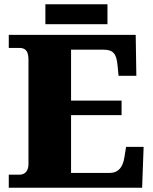

<svg xmlns="http://www.w3.org/2000/svg" viewBox="-20 -877 715 897"><path d="M482 -764V-857H192V-764ZM644 0 651 -191H569L561 -141C554 -97 534 -69 491 -69H312V-339H548V-407H312V-645H462C509 -645 524 -626 529 -573L534 -523H617L614 -714H21V-653H70C92 -653 113 -646 113 -599V-110C113 -82 99 -61 72 -61H21V0Z"/></svg>

Font: UArctic Serif Black
Style: Regular
Weight: 900
Designer: Customization by Puisto advertising & original work Monotype Design Team
Foundry: Monotype Imaging Inc.
Version: Version 2.004